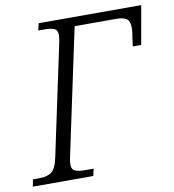

<svg xmlns="http://www.w3.org/2000/svg" viewBox="-95 -785 778 857"><g transform="rotate(-10 293.5 -357.0)"><path d="M-15 0 -9 -32H19Q54 -32 74.5 -45.5Q95 -59 106 -111L211 -605Q217 -631 217 -646Q217 -669 202.5 -675.5Q188 -682 158 -682H130L137 -714H602L571 -539H533L540 -591Q543 -609 543 -623Q543 -651 529 -662Q515 -673 480 -673H293L173 -109Q167 -83 167 -67Q167 -45 183 -38.5Q199 -32 227 -32H266L259 0Z"/></g></svg>

Font: Noto Serif Light
Style: Italic
Weight: 300
Italic angle: -12°
Designer: Monotype Design Team
Foundry: Monotype Imaging Inc.
Version: Version 2.013